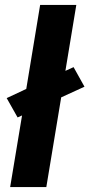

<svg xmlns="http://www.w3.org/2000/svg" viewBox="-20 -755 361 775"><path d="M21 0 69 -289 51 -281 7 -359 86 -396 142 -735H288L244 -469L277 -484L321 -405L227 -362L167 0Z"/></svg>

Font: Iosevka Aile Heavy
Style: Italic
Weight: 900
Italic angle: -9°
Designer: Belleve Invis
Foundry: Belleve Invis
Version: Version 31.1.0; ttfautohint (v1.8.4)